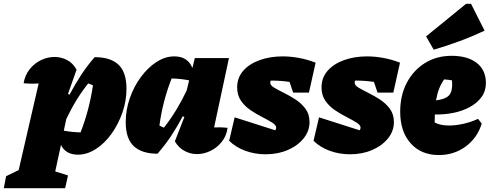

<svg xmlns="http://www.w3.org/2000/svg" viewBox="-111 -800 2571 1008"><path d="M-91 188 -79 125Q-41 106 -13 93L92 -362Q54 -359 13 -363Q20 -406 45 -437Q70 -468 104.5 -484.5Q139 -501 175 -501Q210 -501 241 -485Q272 -469 291 -434L246 -307L254 -303Q281 -354 313 -403.5Q345 -453 386 -500Q469 -500 511 -460.5Q553 -421 553 -334Q553 -270 531.5 -208.5Q510 -147 474 -97Q438 -47 392 -17.5Q346 12 298 12Q234 12 209 -39L179 100L246 121L231 188ZM224 -114Q266 -106 312 -105Q358 -223 377 -352Q365 -358 352 -362Q286 -279 237 -175Z M716 7Q634 7 591.5 -32.5Q549 -72 549 -159Q549 -223 570.5 -284.5Q592 -346 628.5 -395.5Q665 -445 710.5 -474.5Q756 -504 804 -504Q875 -504 899 -443L912 -495H1091L1013 -131Q1049 -133 1084 -129Q1078 -86 1053 -55Q1028 -24 993.5 -7.5Q959 9 923 9Q889 9 858 -7.5Q827 -24 807 -58L857 -186L848 -189Q822 -139 789.5 -89.5Q757 -40 716 7ZM726 -141Q738 -134 750 -130Q785 -175 814.5 -223.5Q844 -272 869 -325L882 -378Q839 -387 790 -388Q743 -269 726 -141Z M1092 -61 1121 -184 1334 -116Q1339 -122 1339 -130Q1339 -143 1318.5 -156Q1298 -169 1267.5 -184.5Q1237 -200 1206 -220.5Q1175 -241 1154.5 -270.5Q1134 -300 1134 -341Q1134 -392 1166 -428.5Q1198 -465 1252.5 -484.5Q1307 -504 1373 -504Q1414 -504 1458 -496Q1502 -488 1546 -471L1511 -314H1428L1409 -370Q1362 -377 1310 -377Q1308 -372 1308 -365Q1308 -352 1329 -339.5Q1350 -327 1380.5 -312Q1411 -297 1441.5 -277Q1472 -257 1493 -228.5Q1514 -200 1514 -159Q1514 -112 1483 -73.5Q1452 -35 1400 -12.5Q1348 10 1283 10Q1227 10 1176.5 -8.5Q1126 -27 1092 -61Z M1535 -61 1564 -184 1777 -116Q1782 -122 1782 -130Q1782 -143 1761.5 -156Q1741 -169 1710.5 -184.5Q1680 -200 1649 -220.5Q1618 -241 1597.5 -270.5Q1577 -300 1577 -341Q1577 -392 1609 -428.5Q1641 -465 1695.5 -484.5Q1750 -504 1816 -504Q1857 -504 1901 -496Q1945 -488 1989 -471L1954 -314H1871L1852 -370Q1805 -377 1753 -377Q1751 -372 1751 -365Q1751 -352 1772 -339.5Q1793 -327 1823.5 -312Q1854 -297 1884.5 -277Q1915 -257 1936 -228.5Q1957 -200 1957 -159Q1957 -112 1926 -73.5Q1895 -35 1843 -12.5Q1791 10 1726 10Q1670 10 1619.5 -8.5Q1569 -27 1535 -61Z M2193 14Q2100 14 2045 -47.5Q1990 -109 1990 -214Q1990 -299 2024.5 -365Q2059 -431 2120 -469Q2181 -507 2260 -507Q2344 -507 2392 -469.5Q2440 -432 2440 -364Q2440 -322 2417 -290.5Q2394 -259 2355.5 -238Q2317 -217 2269.5 -207.5Q2222 -198 2172 -199Q2171 -182 2171 -163Q2171 -159 2171 -157Q2200 -141 2247 -141Q2280 -141 2319.5 -149.5Q2359 -158 2399 -176L2418 -151Q2395 -76 2334 -31Q2273 14 2193 14ZM2263 -356Q2263 -367 2262 -378Q2242 -382 2220 -383Q2204 -359 2194 -333Q2184 -307 2178 -273Q2226 -279 2244.5 -297.5Q2263 -316 2263 -356ZM2166 -539 2126 -609 2336 -780H2362L2433 -639Q2367 -608 2300.5 -583.5Q2234 -559 2166 -539Z"/></svg>

Font: Piazzolla Black
Style: Italic
Weight: 900
Italic angle: -11.3°
Designer: Juan Pablo del Peral
Foundry: Huerta Tipografica
Version: Version 1.330